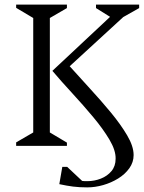

<svg xmlns="http://www.w3.org/2000/svg" viewBox="-20 -632 623 832"><path d="M358 180Q324 180 296.5 176.5Q269 173 237 166L250 91H271L336 152Q341 153 347.5 153Q354 153 359 153Q389 153 417 142Q445 131 463 109.5Q481 88 481 56Q482 20 454.5 -26.5Q427 -73 384 -124.5Q341 -176 293.5 -227.5Q246 -279 207 -325L457 -559L396 -597V-612H583V-597L514 -558L282 -345Q322 -300 369.5 -248.5Q417 -197 460 -145Q503 -93 531 -45.5Q559 2 559 40Q559 71 540.5 97Q522 123 492 141.5Q462 160 427 170Q392 180 358 180ZM50 0V-15L124 -58V-554L50 -598V-612H270V-597L196 -554V-58L270 -14V0Z"/></svg>

Font: Ancizar Serif Light
Style: Regular
Weight: 300
Designer: Cesar Puertas, Viviana Monsalve, Julian Moncada, Julian Prieto, Jose Castro, Felipe Aragon, Mariel Hernandez, Sara Alarc
Version: Version 8.100